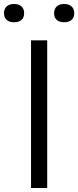

<svg xmlns="http://www.w3.org/2000/svg" viewBox="-64 -942 392 962"><path d="M91.5 0V-740H172.5V0ZM257.5 -830.5Q233 -830.5 220 -842.5Q207 -854.5 207 -876Q207 -897 220 -909.5Q233 -922 257.5 -922Q281.5 -922 294.8 -909.5Q308 -897 308 -876Q308 -854.5 294.8 -842.5Q281.5 -830.5 257.5 -830.5ZM6.5 -830.5Q-17.5 -830.5 -30.8 -842.5Q-44 -854.5 -44 -876Q-44 -897 -30.8 -909.5Q-17.5 -922 6.5 -922Q31 -922 44 -909.5Q57 -897 57 -876Q57 -854.5 44 -842.5Q31 -830.5 6.5 -830.5Z"/></svg>

Font: Encode Sans Semi Expanded
Style: Regular
Weight: 400
Width: 6
Designer: Multiple Designers
Foundry: Impallari Type
Version: Version 3.000; ttfautohint (v1.8.3) -l 8 -r 50 -G 200 -x 14 